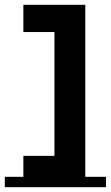

<svg xmlns="http://www.w3.org/2000/svg" viewBox="-57 -777 460 797"><path d="M383 -43V0H-37V-43H40V-130H169V-644H40V-757H297V-43Z"/></svg>

Font: Montserrat Subrayada
Style: Bold
Weight: 700
Version: Version 2.001